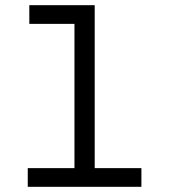

<svg xmlns="http://www.w3.org/2000/svg" viewBox="-20 -720 652 740"><path d="M87 0V-72H267V-628H93V-700H345V-72H525V0Z"/></svg>

Font: Space Mono
Style: Regular
Weight: 400
Monospace: yes
Designer: Colophon Foundry + Benjamin Critton
Foundry: Colophon Foundry & Benjamin Critton
Version: Version 1.003; ttfautohint (v1.8.4.7-5d5b)